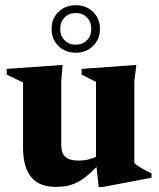

<svg xmlns="http://www.w3.org/2000/svg" viewBox="-20 -722 624 754"><path d="M220.5 -155Q220.5 -131.5 227.5 -117.8Q234.5 -104 249.5 -97.8Q264.5 -91.5 289 -91.5Q315 -91.5 338 -98.8Q361 -106 377 -118.5L391.5 -99.5Q358.5 -64 333.5 -41.8Q308.5 -19.5 287 -8Q265.5 3.5 244.5 7.8Q223.5 12 199.5 12Q134.5 12 102.5 -26.5Q70.5 -65 70.5 -142V-398L6.5 -429V-451.5L226 -467L220.5 -404.5ZM367.5 12.5 357 -87V-400.5L300.5 -429V-451.5L515.5 -467L507.5 -402.5V-82Q513 -76.5 520.8 -71Q528.5 -65.5 537.8 -60.2Q547 -55 556.5 -50.2Q566 -45.5 575 -41.5V-24L382 12.5ZM277.5 -701.5Q318.5 -701.5 345.5 -675.2Q372.5 -649 372.5 -608Q372.5 -568 345.5 -541.5Q318.5 -515 277.5 -515Q236.5 -515 209.5 -541.5Q182.5 -568 182.5 -608.5Q182.5 -649 209.5 -675.2Q236.5 -701.5 277.5 -701.5ZM277.5 -546.5Q304 -546.5 321.2 -563.8Q338.5 -581 338.5 -608.5Q338.5 -636 321.2 -653.5Q304 -671 277.5 -671Q251 -671 233.8 -653.5Q216.5 -636 216.5 -608Q216.5 -581 233.8 -563.8Q251 -546.5 277.5 -546.5Z"/></svg>

Font: Newsreader 36pt
Style: Bold
Weight: 700
Designer: Hugues Gentile
Foundry: Production Type
Version: Version 1.003